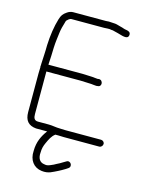

<svg xmlns="http://www.w3.org/2000/svg" viewBox="-122 -708 755 975"><g transform="rotate(15 255.5 -220.0)"><path d="M327 -631C323 -630.3 318 -630 312 -630H140C128.7 -630 118 -626.3 108 -619C90.2 -606.7 83.9 -598.1 77 -576C64.5 -535.3 57.1 -485.5 55 -434C55 -398.7 52.3 -367.4 51 -334V-327C50.3 -325.7 50 -324 50 -322C50 -320.7 50.3 -319.3 51 -318C50.3 -306 50 -295 50 -285V-81C50 -37 69.6 -14.7 110 -11H169L167 -9C146.2 19.6 128 54 128 102C124.5 150.6 150.8 185 193 190C230.2 195 249.8 179.5 275 168C288.5 161.2 294.5 157.5 309 149L321 141C340.8 127.8 321.4 98 302 111L290 118C282.7 122.7 276.8 126.2 272.5 128.5C266.6 131.7 246.7 141.3 245 143C239.3 145.4 219.8 155 212 155C209.3 155.7 204.7 155.3 198 154C172.5 151.2 161.4 130.6 164 102C164 79.7 168.7 65.1 176 49C185.9 27.3 194.9 7.6 213 -6H228C238 -5.3 248 -5 258 -5H444C453.5 -5 462 -13.9 462 -23.5C462 -33.2 453.5 -41 444 -41H258C248.7 -41 239 -41.3 229 -42C204.7 -42 189.1 -47 167 -47H111C90.4 -47 86 -60.6 86 -81V-304H266C281.5 -304 301.7 -302 316 -302C327.6 -302 338.8 -299 350 -299L357 -300C379.8 -300 377.5 -336 354 -336L347 -335C336.5 -335 326 -338 315 -338C300.6 -338 282 -340 266 -340H87C88.4 -369.6 91 -402.2 91 -432C92.3 -461.8 96.1 -484.2 99 -510C101.7 -531.7 106.6 -548.3 112 -566C113.3 -572.7 115 -577.3 117 -580C120.7 -583.7 130.9 -594 140 -594H312C319.3 -594 325.3 -594.3 330 -595H341C347 -593.7 352.7 -593 358 -593C366.8 -591.5 378 -587.1 386 -586C402 -582.8 443.5 -563 445.5 -592.5C446.5 -607 435.4 -610.9 423 -613C414.5 -613 400.4 -620.1 393 -621C383.3 -622.9 371.1 -628 361 -629C350.3 -629 337.2 -631 327 -631Z"/></g></svg>

Font: HoneyBee
Style: Lit
Weight: 300
Foundry: Cannot Into Space Fonts
Version: Version 0.89